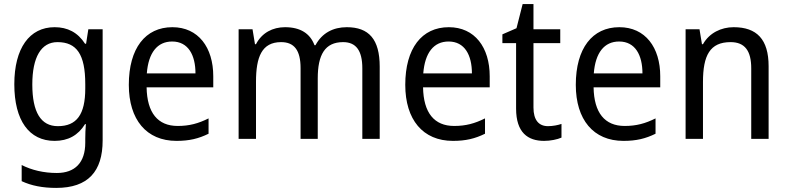

<svg xmlns="http://www.w3.org/2000/svg" viewBox="-20 -679 3854 939"><path d="M247 -546C124 -546 50 -443 50 -267C50 -89 123 10 247 10C313 10 362 -17 396 -72H400C398 -53 397 -18 397 0V19C397 117 346 167 258 167C194 167 135 153 86 128V207C133 229 188 240 255 240C411 240 482 159 482 8V-536H412L401 -465H396C360 -521 310 -546 247 -546ZM261 -473C355 -473 397 -413 397 -268V-246C397 -119 355 -62 263 -62C180 -62 138 -130 138 -266C138 -399 181 -473 261 -473Z M823 -546C691 -546 610 -443 610 -264C610 -94 696 10 843 10C906 10 951 -1 1000 -25V-100C950 -75 906 -63 849 -63C752 -63 699 -127 697 -252H1023V-306C1023 -447 950 -546 823 -546ZM822 -476C901 -476 936 -409 936 -320H698C706 -421 749 -476 822 -476Z M1676 -546C1610 -546 1555 -518 1523 -458H1518C1497 -515 1449 -546 1374 -546C1314 -546 1261 -519 1232 -463H1227L1215 -536H1147V0H1232V-279C1232 -400 1260 -473 1355 -473C1419 -473 1450 -433 1450 -346V0H1534V-296C1534 -411 1569 -473 1658 -473C1721 -473 1752 -432 1752 -345V0H1837V-353C1837 -487 1784 -546 1676 -546Z M2175 -546C2043 -546 1962 -443 1962 -264C1962 -94 2048 10 2195 10C2258 10 2303 -1 2352 -25V-100C2302 -75 2258 -63 2201 -63C2104 -63 2051 -127 2049 -252H2375V-306C2375 -447 2302 -546 2175 -546ZM2174 -476C2253 -476 2288 -409 2288 -320H2050C2058 -421 2101 -476 2174 -476Z M2660 -62C2615 -62 2589 -92 2589 -153V-468H2720V-536H2589V-659H2536L2506 -541L2437 -511V-468H2504V-148C2504 -30 2562 10 2641 10C2672 10 2706 3 2726 -6V-73C2709 -67 2683 -62 2660 -62Z M3009 -546C2877 -546 2796 -443 2796 -264C2796 -94 2882 10 3029 10C3092 10 3137 -1 3186 -25V-100C3136 -75 3092 -63 3035 -63C2938 -63 2885 -127 2883 -252H3209V-306C3209 -447 3136 -546 3009 -546ZM3008 -476C3087 -476 3122 -409 3122 -320H2884C2892 -421 2935 -476 3008 -476Z M3568 -546C3507 -546 3449 -518 3418 -463H3413L3401 -536H3333V0H3418V-278C3418 -408 3452 -473 3553 -473C3623 -473 3654 -430 3654 -345V0H3739V-355C3739 -487 3681 -546 3568 -546Z"/></svg>

Font: Noto Sans Gujarati UI SemiCondensed
Style: Regular
Weight: 400
Width: 4
Designer: Jelle Bosma - Monotype Design Team, Universal Thirst
Foundry: Monotype Imaging Inc.
Version: Version 2.106